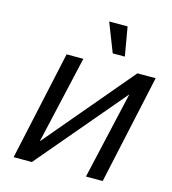

<svg xmlns="http://www.w3.org/2000/svg" viewBox="-129 -1012 1002 1118"><g transform="rotate(15 372.0 -453.5)"><path d="M104 0 115 -51 627 -658H690L678 -604L167 0ZM57 0 200 -658H301L151 0ZM493 0 643 -658H737L594 0ZM458 -733 390 -907H501L531 -733Z"/></g></svg>

Font: Ysabeau Office SemiBold
Style: Italic
Weight: 600
Italic angle: -12°
Designer: Christian Thalmann (Catharsis Fonts)
Version: Version 2.001;gftools[0.9.30]; featfreeze: tnum,lnum,ss02